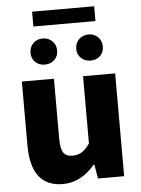

<svg xmlns="http://www.w3.org/2000/svg" viewBox="-62 -996 778 1059"><g transform="rotate(-5 326.5 -467.0)"><path d="M243.2 13.7Q66.4 13.7 66.4 -216.8V-569.3H244.1V-239.3Q244.1 -181.6 259.3 -159.7Q274.4 -137.7 309.6 -137.7Q338.9 -137.7 360.4 -150.9Q381.8 -164.1 405.3 -196.3V-569.3H583V0H438.5L424.8 -78.1H420.9Q343.8 13.7 243.2 13.7ZM254.4 -671.4Q233.4 -651.4 201.2 -651.4Q168.9 -651.4 148.4 -671.4Q127.9 -691.4 127.9 -722.7Q127.9 -753.9 148.4 -774.9Q168.9 -795.9 201.2 -795.9Q233.4 -795.9 254.4 -774.9Q275.4 -753.9 275.4 -722.7Q275.4 -691.4 254.4 -671.4ZM156.2 -866.2V-948.2H500V-866.2ZM507.8 -671.4Q487.3 -651.4 455.1 -651.4Q422.9 -651.4 401.9 -671.4Q380.9 -691.4 380.9 -722.7Q380.9 -753.9 401.9 -774.9Q422.9 -795.9 455.1 -795.9Q487.3 -795.9 507.8 -774.9Q528.3 -753.9 528.3 -722.7Q528.3 -691.4 507.8 -671.4Z"/></g></svg>

Font: Gen Shin Gothic Heavy
Style: Bold
Weight: 900
Designer: [Source Han Sans]
Ryoko NISHIZUKA  (kana & ideographs); Paul D. Hunt (Latin, Greek & Cyrillic); Wenlong ZHANG  (bopomofo
Version: Version 1.002.20150607